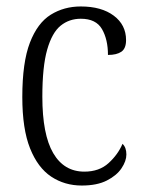

<svg xmlns="http://www.w3.org/2000/svg" viewBox="-20 -564 444 594"><path d="M233 10Q180 10 138.5 -17.5Q97 -45 73 -105Q49 -165 49 -264Q49 -371 72.5 -432Q96 -493 137 -518.5Q178 -544 230 -544Q294 -544 332 -515.5Q370 -487 370 -440Q370 -414 355.5 -404Q341 -394 314 -394Q314 -442 295.5 -474Q277 -506 230 -506Q194 -506 167.5 -484.5Q141 -463 126 -410.5Q111 -358 111 -265Q111 -148 144.5 -90.5Q178 -33 241 -33Q287 -33 316 -59.5Q345 -86 359 -119Q371 -108 371 -86Q371 -66 356 -43.5Q341 -21 310.5 -5.5Q280 10 233 10Z"/></svg>

Font: Noto Serif Tamil Condensed Light
Style: Italic
Weight: 300
Width: 3
Italic angle: -12°
Designer: Indian Type Foundry, Tom Grace, and the Monotype Design Team
Foundry: Monotype Imaging Inc.
Version: Version 2.003; ttfautohint (v1.8.4.7-5d5b)